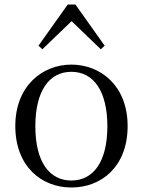

<svg xmlns="http://www.w3.org/2000/svg" viewBox="-20 -818 636 853"><path d="M297 15C430 15 547 -77 547 -258C547 -438 426 -531 297 -531C169 -531 48 -437 48 -258C48 -78 165 15 297 15ZM297 -16C198 -16 137 -101 137 -257C137 -413 198 -499 297 -499C396 -499 457 -413 457 -257C457 -101 396 -16 297 -16ZM428 -599 445 -615 315 -798H281L151 -615L168 -599L298 -724Z"/></svg>

Font: Noto Serif CJK KR
Style: Regular
Weight: 400
Designer: Ryoko NISHIZUKA 西塚涼子 (kana & ideographs); Frank Grießhammer (Latin, Greek & Cyrillic); Wenlong ZHANG 张文龙 (bopomofo); San
Foundry: Adobe
Version: Version 2.001;hotconv 1.1.0;makeotfexe 2.6.0